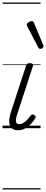

<svg xmlns="http://www.w3.org/2000/svg" viewBox="-20 -1015 364 1520"><path d="M124 16Q97 16 80.5 6Q64 -4 57.5 -23Q51 -42 53.5 -68.5Q56 -95 66 -127L186 -494Q190 -506 196 -510.5Q202 -515 217 -515Q231 -515 238 -509Q245 -503 241 -493L116 -110Q107 -84 106 -66.5Q105 -49 111.5 -40.5Q118 -32 132 -32Q149 -32 165.5 -42Q182 -52 196.5 -68Q211 -84 222 -99Q227 -106 234 -108.5Q241 -111 251 -104Q261 -98 262 -91Q263 -84 258 -77Q247 -58 227 -36Q207 -14 181 1Q155 16 124 16ZM299 -628Q295 -628 291 -630Q287 -632 283 -639L195 -808Q193 -812 192 -815Q191 -818 192 -822Q193 -829 200 -834.5Q207 -840 215.5 -844Q224 -848 232 -848Q243 -848 250 -832L322 -659Q323 -655 323.5 -652Q324 -649 324 -646Q323 -637 314.5 -632.5Q306 -628 299 -628ZM0 475H301V485H0ZM0 -20H301V0H0ZM0 -505H301V-500H0ZM0 -995H301V-985H0Z"/></svg>

Font: Playwrite CZ Guides
Style: Regular
Weight: 400
Designer: Veronika Burian, José Scaglione
Foundry: TypeTogether
Version: Version 1.003